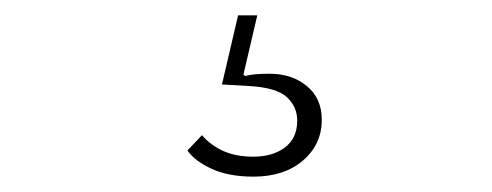

<svg xmlns="http://www.w3.org/2000/svg" viewBox="-20 -27 640 250"><path d="M310 203Q278 203 256 193Q234 183 224 169L243 149Q254 162 270.5 169.5Q287 177 310 177Q335 177 351 165Q367 153 367 130Q367 112 353.5 99.5Q340 87 304 85L269 83L290 -7H315L297 70L299 72Q307 70 315.5 69.5Q324 69 331 69Q360 69 379.5 85Q399 101 399 129Q399 161 374.5 182Q350 203 310 203Z"/></svg>

Font: IBM Plex Sans Thai ExtLt
Style: Regular
Weight: 200
Designer: Mike Abbink, Paul van der Laan, Pieter van Rosmalen, Ben Mitchell, Mark Frömberg
Foundry: Bold Monday
Version: Version 1.2